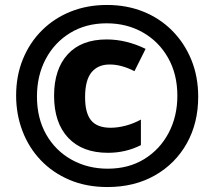

<svg xmlns="http://www.w3.org/2000/svg" viewBox="-20 -744 864 774"><path d="M413 10Q328 10 260 -19Q192 -48 144 -98.5Q96 -149 70.5 -216Q45 -283 45 -359Q45 -439 72.5 -506Q100 -573 149.5 -622Q199 -671 265.5 -697.5Q332 -724 411 -724Q491 -724 558 -697Q625 -670 674.5 -620Q724 -570 751.5 -502.5Q779 -435 779 -354Q779 -248 733 -166Q687 -84 604.5 -37Q522 10 413 10ZM414 -64Q499 -64 562 -103Q625 -142 660 -208.5Q695 -275 695 -358Q695 -445 657.5 -511Q620 -577 555.5 -613.5Q491 -650 410 -650Q326 -650 262.5 -611Q199 -572 164 -505.5Q129 -439 129 -355Q129 -267 166.5 -201.5Q204 -136 269 -100Q334 -64 414 -64ZM415 -128Q312 -128 255 -188.5Q198 -249 198 -358Q198 -465 253 -525Q308 -585 410 -585Q489 -585 567 -547L522 -457Q470 -484 422 -484Q375 -484 349 -452.5Q323 -421 323 -352Q323 -288 347.5 -258.5Q372 -229 426 -229Q455 -229 487 -237.5Q519 -246 548 -262V-159Q487 -128 415 -128Z"/></svg>

Font: Noto Sans Sinhala ExtraCondensed Black
Style: Regular
Weight: 900
Width: 2
Designer: Jelle Bosma - Monotype Design Team
Foundry: Monotype Imaging Inc.
Version: Version 2.006; ttfautohint (v1.8.4.7-5d5b)